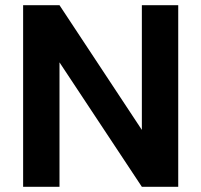

<svg xmlns="http://www.w3.org/2000/svg" viewBox="-20 -719 775 739"><path d="M209 0V-479L526 0H666V-699H526V-219L209 -699H69V0Z"/></svg>

Font: Poppins SemiBold
Style: Regular
Weight: 600
Designer: Ninad Kale (Devanagari), Jonny Pinhorn (Latin)
Foundry: Indian Type Foundry
Version: 4.004